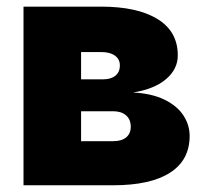

<svg xmlns="http://www.w3.org/2000/svg" viewBox="-20 -550 608 570"><path d="M49.8 -530.3H280.3Q387.7 -530.3 447.8 -493.4Q507.8 -456.5 507.8 -385.7Q507.8 -344.7 473.1 -315.2Q438.5 -285.6 375 -275.4Q431.2 -272.5 468.8 -253.9Q506.3 -235.4 524.7 -207Q543 -178.7 543 -146.5Q543 -74.7 484.9 -37.4Q426.8 0 316.4 0H49.8ZM368.2 -173.8Q368.2 -195.3 354.2 -207.5Q340.3 -219.7 316.4 -219.7H220.7V-130.9H316.4Q340.8 -130.9 354.5 -142.1Q368.2 -153.3 368.2 -173.8ZM335.9 -355.5Q335.9 -374.5 321 -385Q306.2 -395.5 280.3 -395.5H220.7V-314.5H286.1Q309.6 -314.5 322.8 -325.4Q335.9 -336.4 335.9 -355.5Z"/></svg>

Font: Pretendard JP Black
Style: Regular
Weight: 900
Designer: Base glyphs from Inter by Rasmus Andersson; Hangeul glyphs from Noto Sans CJK(Source Han Sans) by Jang Soo-young and Kan
Foundry: Kil Hyung-jin
Version: Version 1.309